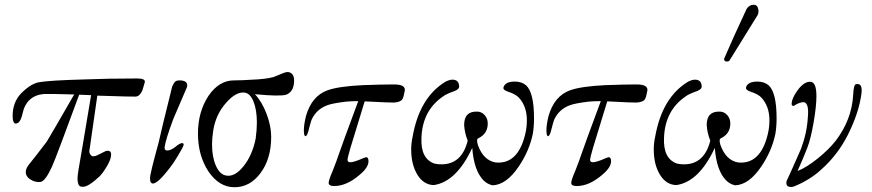

<svg xmlns="http://www.w3.org/2000/svg" viewBox="-20 -771 3656 805"><path d="M587 -426 577 -392Q566 -367 549 -366Q541 -365 388 -370Q379 -304 356 -147Q352 -133 358.5 -123.5Q365 -114 374 -116Q382 -116 402 -127Q423 -139 431 -139Q446 -139 446 -123Q446 -105 430 -77Q412 -46 398 -32Q351 12 329 12Q321 12 318 11Q305 7 305 -24Q305 -41 323 -140L362 -372L312 -374Q304 -351 240 -180Q208 -94 197 -70Q169 -10 149 -8Q127 -6 107.5 -18.5Q88 -31 88 -49Q88 -65 102 -82Q122 -106 176 -177Q195 -208 291 -375Q177 -378 164 -377Q90 -370 74 -293Q65 -253 46 -253Q34 -253 33 -281Q32 -342 69 -380Q108 -419 142 -426Q184 -434 335 -438Q430 -442 554 -442Q573 -442 581 -438Q589 -434 587 -426Z M764 -406Q735 -337 707 -273Q674 -185 670 -153Q669 -140 681 -140Q698 -140 720 -159Q735 -171 744 -171Q750 -171 750 -164Q750 -158 726 -118Q707 -86 694 -70Q638 4 618 -2Q609 -4 609 -24Q609 -43 645 -173Q658 -232 695 -380Q696 -383 698.5 -394.5Q701 -406 703 -410.5Q705 -415 709 -422Q713 -429 718.5 -431.5Q724 -434 732 -434Q765 -434 765 -413Q765 -408 764 -406Z M1213 -428Q1211 -386 1180 -374Q1155 -366 1049 -376Q1078 -345 1097.5 -294Q1117 -243 1117 -197Q1117 -105 1072 -45Q1028 14 963 14Q899 14 854 -52Q810 -119 810 -211Q810 -302 854 -369Q899 -435 963 -434Q995 -434 1038 -437Q1093 -439 1127 -448Q1128 -448 1159 -461Q1179 -470 1188 -469Q1215 -465 1213 -428ZM1052 -190Q1057 -228 1057 -257Q1057 -311 1042.5 -346Q1028 -381 1004 -383Q968 -386 928 -340Q885 -292 874 -224Q869 -192 869 -166Q869 -112 885.5 -75.5Q902 -39 928 -35Q964 -28 1001 -74Q1038 -120 1052 -190Z M1677 -390Q1672 -362 1667 -355Q1660 -343 1632 -341Q1626 -340 1509 -346L1449 -150Q1437 -108 1437 -102Q1437 -92 1446 -91Q1455 -89 1484 -100Q1512 -112 1515 -112Q1525 -112 1525 -95Q1525 -69 1489 -39Q1434 9 1381 9Q1358 9 1358 -4Q1358 -16 1375 -55Q1396 -109 1398 -117Q1414 -164 1482 -347Q1454 -347 1432 -345Q1374 -338 1353 -330Q1306 -313 1286 -268Q1282 -257 1272 -218Q1267 -201 1261 -200Q1254 -200 1254 -225Q1254 -249 1263 -285Q1287 -368 1352 -392Q1398 -409 1501 -414Q1583 -417 1632 -417Q1682 -417 1677 -390Z M2214 -210Q2199 -138 2155 -73Q2103 4 2045 6Q2023 1 2007 -15Q1967 -56 1960 -151Q1894 -9 1799 5Q1756 4 1730 -38.5Q1704 -81 1704 -145Q1704 -171 1710 -198Q1739 -362 1847 -428Q1864 -437 1877 -437Q1904 -437 1905 -409Q1906 -397 1885 -389Q1849 -376 1838 -367Q1751 -308 1747 -193Q1743 -105 1802 -85Q1815 -82 1831 -82Q1916 -82 1941 -181Q1928 -214 1926 -247Q1926 -306 1983 -303Q2000 -302 2012.5 -288Q2025 -274 2025 -253Q2025 -210 1985 -191Q1976 -187 1984 -162Q2007 -99 2057 -90Q2151 -80 2182 -208Q2189 -237 2189 -266Q2189 -325 2156 -361Q2143 -376 2109 -387Q2088 -394 2091 -405Q2098 -429 2139 -429Q2166 -429 2185 -414Q2219 -384 2219 -275Q2219 -240 2214 -210Z M2694 -390Q2689 -362 2684 -355Q2677 -343 2649 -341Q2643 -340 2526 -346L2466 -150Q2454 -108 2454 -102Q2454 -92 2463 -91Q2472 -89 2501 -100Q2529 -112 2532 -112Q2542 -112 2542 -95Q2542 -69 2506 -39Q2451 9 2398 9Q2375 9 2375 -4Q2375 -16 2392 -55Q2413 -109 2415 -117Q2431 -164 2499 -347Q2471 -347 2449 -345Q2391 -338 2370 -330Q2323 -313 2303 -268Q2299 -257 2289 -218Q2284 -201 2278 -200Q2271 -200 2271 -225Q2271 -249 2280 -285Q2304 -368 2369 -392Q2415 -409 2518 -414Q2600 -417 2649 -417Q2699 -417 2694 -390Z M3231 -210Q3216 -138 3172 -73Q3120 4 3062 6Q3040 1 3024 -15Q2984 -56 2977 -151Q2911 -9 2816 5Q2773 4 2747 -38.5Q2721 -81 2721 -145Q2721 -171 2727 -198Q2756 -362 2864 -428Q2881 -437 2894 -437Q2921 -437 2922 -409Q2923 -397 2902 -389Q2866 -376 2855 -367Q2768 -308 2764 -193Q2760 -105 2819 -85Q2832 -82 2848 -82Q2933 -82 2958 -181Q2945 -214 2943 -247Q2943 -306 3000 -303Q3017 -302 3029.5 -288Q3042 -274 3042 -253Q3042 -210 3002 -191Q2993 -187 3001 -162Q3024 -99 3074 -90Q3168 -80 3199 -208Q3206 -237 3206 -266Q3206 -325 3173 -361Q3160 -376 3126 -387Q3105 -394 3108 -405Q3115 -429 3156 -429Q3183 -429 3202 -414Q3236 -384 3236 -275Q3236 -240 3231 -210ZM3110 -733Q3121 -751 3140 -751Q3157 -751 3160 -729Q3161 -716 3156 -707L3039 -518Q3036 -513 3028 -513Q3016 -513 3016 -523Q3016 -526 3017 -527Q3053 -611 3110 -733Z M3592 -380Q3582 -300 3535 -206Q3492 -121 3423 -60Q3378 -18 3311 10Q3304 13 3297 13Q3277 13 3277 -4Q3277 -9 3278 -12Q3295 -48 3338 -146Q3363 -212 3367 -278Q3374 -349 3342 -342Q3326 -339 3310 -328Q3305 -325 3300 -330Q3298 -337 3301 -349Q3308 -372 3329 -399Q3354 -430 3379 -428Q3403 -426 3403 -368Q3403 -325 3391 -256Q3379 -188 3365 -152Q3352 -118 3324 -54Q3362 -69 3409 -107Q3456 -145 3484 -181Q3551 -269 3557 -372Q3559 -417 3569 -418Q3581 -420 3586 -415Q3595 -407 3592 -380Z"/></svg>

Font: GFS Gazis
Style: Regular
Weight: 400
Designer: George Matthiopoulos
Foundry: George Matthiopoulos
Version: Version 1.0